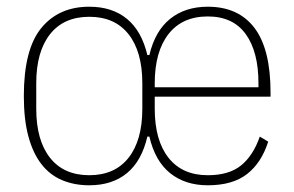

<svg xmlns="http://www.w3.org/2000/svg" viewBox="-20 -540 876 572"><path d="M246 -18Q322 -18 363 -70Q404 -122 404 -216V-292Q404 -386 363 -438Q322 -490 246 -490Q170 -490 129 -438Q88 -386 88 -292V-216Q88 -122 129 -70Q170 -18 246 -18ZM750 -280V-292Q750 -386 712 -438.5Q674 -491 599 -491Q523 -491 482 -438.5Q441 -386 441 -292V-280ZM599 12Q532 12 487 -24Q442 -60 425 -133H419Q402 -60 358 -24Q314 12 246 12Q201 12 164.5 -3.5Q128 -19 103 -51.5Q78 -84 64.5 -134Q51 -184 51 -254Q51 -393 103 -456.5Q155 -520 246 -520Q314 -520 358 -484Q402 -448 419 -376H425Q442 -448 487 -484Q532 -520 599 -520Q690 -520 738 -457Q786 -394 786 -264V-252H441V-216Q441 -122 482 -70Q523 -18 599 -18Q662 -18 698 -47Q734 -76 754 -133L779 -118Q759 -55 716 -21.5Q673 12 599 12Z"/></svg>

Font: IBM Plex Sans Condensed ExtraLight
Style: Regular
Weight: 200
Width: 3
Designer: Mike Abbink, Paul van der Laan, Pieter van Rosmalen
Foundry: Bold Monday
Version: Version 1.3